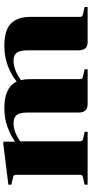

<svg xmlns="http://www.w3.org/2000/svg" viewBox="282 -826 544 1148"><g transform="rotate(-90 554.0 -252.0)"><path d="M482 -498Q606 -498 640 -424Q678 -455 732.5 -476.5Q787 -498 854 -498Q947 -498 987 -459Q1027 -420 1027 -342V-48Q1027 -37 1031.5 -33Q1036 -29 1051 -26L1086 -18V0H878Q851 0 839 -14Q827 -28 827 -56V-360Q827 -405 812.5 -424Q798 -443 764 -443Q710 -443 649 -399Q655 -374 655 -342V-48Q655 -37 659.5 -33Q664 -29 679 -26L714 -18V0H506Q479 0 467 -14Q455 -28 455 -56V-360Q455 -405 440.5 -424Q426 -443 392 -443Q339 -443 283 -403V-48Q283 -37 287.5 -32.5Q292 -28 306 -25L340 -18V0H24V-18L59 -26Q74 -29 78.5 -33Q83 -37 83 -48V-426Q83 -437 78.5 -441Q74 -445 59 -448L24 -456V-474L264 -504H281V-434Q319 -461 370 -479.5Q421 -498 482 -498Z"/></g></svg>

Font: Chonburi
Style: Regular
Weight: 400
Designer: Thanarat Vachiruckul and Stawix Ruecha
Foundry: Cadson Demak & Katatrad
Version: Version 1.000